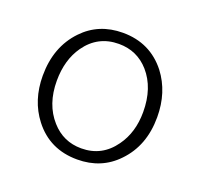

<svg xmlns="http://www.w3.org/2000/svg" viewBox="-91 -568 711 681"><g transform="rotate(20 264.0 -227.0)"><path d="M264 -466Q367 -466 429 -387Q480 -320 480 -226Q480 -118 414 -50Q355 12 264 12Q160 12 99 -67Q48 -133 48 -226Q48 -335 114 -404Q173 -466 264 -466ZM264 -424Q185 -424 139 -359Q101 -305 101 -226Q101 -137 151 -81Q196 -30 264 -30Q342 -30 388 -95Q427 -149 427 -226Q427 -317 378 -373Q333 -424 264 -424Z"/></g></svg>

Font: TajawalTap
Style: Regular
Weight: 300
Designer: Boutros Fonts
Foundry: Created by Boutros International 2017
Version: Version 2.700